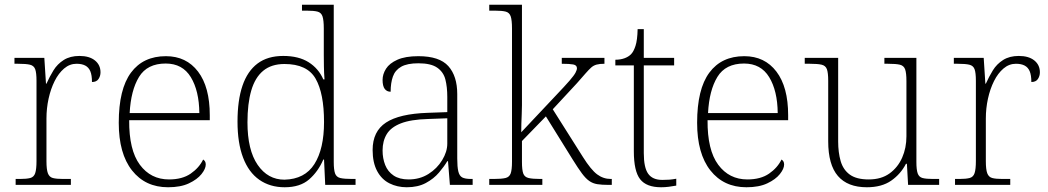

<svg xmlns="http://www.w3.org/2000/svg" viewBox="-20 -780 4422 810"><path d="M46 0V-25H64Q92 -25 107.5 -29Q123 -33 128.5 -49.5Q134 -66 134 -101V-439Q134 -473 128.5 -488Q123 -503 106.5 -507Q90 -511 56 -511H41V-536H167L174 -427H176Q189 -456 205.5 -483Q222 -510 249 -527Q276 -544 315 -544Q357 -544 380.5 -525Q404 -506 404 -475Q404 -459 395.5 -446.5Q387 -434 368 -434Q368 -463 361 -479.5Q354 -496 339.5 -503.5Q325 -511 303 -511Q274 -511 250.5 -491Q227 -471 210.5 -438Q194 -405 185 -364Q176 -323 176 -280V-100Q176 -65 182 -49Q188 -33 203 -29Q218 -25 246 -25H279V0Z M689 10Q593 10 537 -61Q481 -132 481 -262Q481 -404 532.5 -473.5Q584 -543 680 -543Q766 -543 815.5 -478Q865 -413 865 -294V-273H525Q524 -147 570 -85Q616 -23 693 -23Q749 -23 784.5 -47.5Q820 -72 837 -107Q842 -104 845 -99Q848 -94 848 -86Q848 -68 830 -45.5Q812 -23 777 -6.5Q742 10 689 10ZM821 -303Q820 -397 785 -454.5Q750 -512 679 -512Q601 -512 566.5 -455.5Q532 -399 527 -303Z M1181 10Q1119 10 1074 -21.5Q1029 -53 1005.5 -115Q982 -177 982 -267Q982 -357 1003 -418.5Q1024 -480 1066.5 -512Q1109 -544 1175 -544Q1240 -544 1282 -517.5Q1324 -491 1344 -445H1349Q1347 -472 1346.5 -499.5Q1346 -527 1346 -548V-659Q1346 -695 1340.5 -711Q1335 -727 1319.5 -731Q1304 -735 1276 -735H1254V-760H1388V-97Q1388 -64 1393.5 -48.5Q1399 -33 1415.5 -29Q1432 -25 1466 -25H1480V0H1352L1347 -107H1344Q1322 -56 1284 -23Q1246 10 1181 10ZM1180 -22Q1266 -24 1306.5 -88Q1347 -152 1347 -265Q1347 -386 1311.5 -448Q1276 -510 1180 -510Q1125 -510 1090.5 -481.5Q1056 -453 1040 -398Q1024 -343 1024 -264Q1024 -147 1067 -84.5Q1110 -22 1180 -22Z M1696 10Q1656 10 1623 -6.5Q1590 -23 1571 -58.5Q1552 -94 1552 -147Q1552 -226 1608.5 -263Q1665 -300 1784 -304L1867 -307V-371Q1867 -413 1859 -444.5Q1851 -476 1824.5 -494.5Q1798 -513 1745 -513Q1698 -513 1672.5 -498.5Q1647 -484 1637.5 -457Q1628 -430 1628 -393Q1612 -393 1603 -405Q1594 -417 1594 -443Q1594 -467 1608.5 -490Q1623 -513 1656.5 -528Q1690 -543 1745 -543Q1834 -543 1871.5 -501Q1909 -459 1909 -383V-111Q1909 -76 1913.5 -57Q1918 -38 1930 -31.5Q1942 -25 1968 -25H1974V0H1878L1870 -100H1867Q1854 -78 1832 -52Q1810 -26 1776.5 -8Q1743 10 1696 10ZM1704 -23Q1751 -23 1787.5 -46Q1824 -69 1845.5 -104.5Q1867 -140 1867 -174V-281L1786 -278Q1713 -276 1671 -259.5Q1629 -243 1611.5 -214Q1594 -185 1594 -145Q1594 -112 1605 -84Q1616 -56 1640.5 -39.5Q1665 -23 1704 -23Z M2044 0V-25H2062Q2096 -25 2112.5 -29Q2129 -33 2134.5 -48.5Q2140 -64 2140 -98V-659Q2140 -695 2134.5 -711Q2129 -727 2113.5 -731Q2098 -735 2070 -735H2044V-760H2182V-374Q2182 -356 2182 -336.5Q2182 -317 2181 -297Q2180 -277 2179.5 -258Q2179 -239 2179 -222L2324 -376Q2364 -418 2383 -440Q2402 -462 2408 -473.5Q2414 -485 2414 -492Q2414 -505 2398.5 -508Q2383 -511 2350 -511V-536H2530V-511Q2510 -511 2497 -507.5Q2484 -504 2474 -495Q2464 -486 2450 -470Q2436 -454 2414 -429L2312 -319L2439 -118Q2473 -64 2499 -44.5Q2525 -25 2557 -25H2561V0H2547Q2519 0 2500 -3Q2481 -6 2466 -16.5Q2451 -27 2435 -48.5Q2419 -70 2396 -107L2283 -289L2182 -185V-97Q2182 -63 2187.5 -48Q2193 -33 2210 -29Q2227 -25 2260 -25H2268V0Z M2769 10Q2707 10 2680.5 -24Q2654 -58 2654 -142V-504H2576V-528Q2597 -528 2614 -534Q2631 -540 2642 -551Q2653 -562 2661 -586.5Q2669 -611 2670 -657H2696V-536H2824V-504H2696V-134Q2696 -73 2714.5 -47Q2733 -21 2774 -21Q2791 -21 2804 -22Q2817 -23 2833 -26V3Q2817 6 2801 8Q2785 10 2769 10Z M3129 10Q3033 10 2977 -61Q2921 -132 2921 -262Q2921 -404 2972.5 -473.5Q3024 -543 3120 -543Q3206 -543 3255.5 -478Q3305 -413 3305 -294V-273H2965Q2964 -147 3010 -85Q3056 -23 3133 -23Q3189 -23 3224.5 -47.5Q3260 -72 3277 -107Q3282 -104 3285 -99Q3288 -94 3288 -86Q3288 -68 3270 -45.5Q3252 -23 3217 -6.5Q3182 10 3129 10ZM3261 -303Q3260 -397 3225 -454.5Q3190 -512 3119 -512Q3041 -512 3006.5 -455.5Q2972 -399 2967 -303Z M3637 10Q3556 10 3515 -37.5Q3474 -85 3474 -184V-439Q3474 -473 3468.5 -488Q3463 -503 3446.5 -507Q3430 -511 3396 -511H3375V-536H3516V-183Q3516 -137 3526.5 -100.5Q3537 -64 3565 -43.5Q3593 -23 3645 -23Q3698 -23 3733 -48.5Q3768 -74 3786 -115Q3804 -156 3804 -205V-438Q3804 -472 3798.5 -487.5Q3793 -503 3776.5 -507Q3760 -511 3726 -511H3711V-536H3846V-97Q3846 -64 3851.5 -48.5Q3857 -33 3872 -29Q3887 -25 3916 -25H3942V0H3811L3806 -89H3802Q3780 -46 3740 -18Q3700 10 3637 10Z M4009 0V-25H4027Q4055 -25 4070.5 -29Q4086 -33 4091.5 -49.5Q4097 -66 4097 -101V-439Q4097 -473 4091.5 -488Q4086 -503 4069.5 -507Q4053 -511 4019 -511H4004V-536H4130L4137 -427H4139Q4152 -456 4168.5 -483Q4185 -510 4212 -527Q4239 -544 4278 -544Q4320 -544 4343.5 -525Q4367 -506 4367 -475Q4367 -459 4358.5 -446.5Q4350 -434 4331 -434Q4331 -463 4324 -479.5Q4317 -496 4302.5 -503.5Q4288 -511 4266 -511Q4237 -511 4213.5 -491Q4190 -471 4173.5 -438Q4157 -405 4148 -364Q4139 -323 4139 -280V-100Q4139 -65 4145 -49Q4151 -33 4166 -29Q4181 -25 4209 -25H4242V0Z"/></svg>

Font: Noto Serif Hebrew ExtraLight
Style: Regular
Weight: 250
Version: Version 2.003